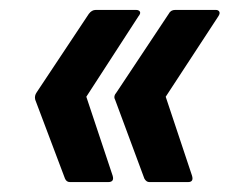

<svg xmlns="http://www.w3.org/2000/svg" viewBox="-20 -457 464 387"><path d="M121 -90Q114 -90 111 -97L51 -256Q49 -264 54 -271L159 -429Q165 -437 173 -437H254Q260 -437 262 -433.5Q264 -430 259 -424L154 -262L207 -103Q211 -90 198 -90ZM281 -90Q275 -90 271 -97L212 -256Q208 -263 215 -271L320 -429Q324 -437 333 -437H415Q420 -437 422 -433.5Q424 -430 420 -424L314 -262L367 -103Q371 -90 359 -90Z"/></svg>

Font: Sofia Sans Condensed
Style: Bold Italic
Weight: 700
Italic angle: -9°
Version: Version 4.100